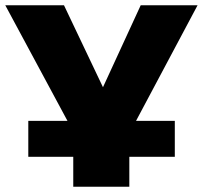

<svg xmlns="http://www.w3.org/2000/svg" viewBox="-44 -526 767 726"><path d="M233 180V67H63V-69H246L231 -32L-24 -506H198L354 -178H337L488 -506H703L447 -25L432 -69H617V67H445V180Z"/></svg>

Font: Nunito Sans 7pt Expanded Black
Style: Regular
Weight: 900
Width: 7
Designer: Vernon Adams
Foundry: Vernon Adams
Version: Version 3.101;gftools[0.9.27]